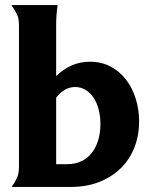

<svg xmlns="http://www.w3.org/2000/svg" viewBox="-20 -739 600 759"><path d="M26 0Q40 -20 47.5 -37Q55 -54 55 -80V-639Q55 -666 47 -682.5Q39 -699 25 -719H208Q205 -699 203.5 -681.5Q202 -664 202 -637V-438Q228 -464 261.5 -479.5Q295 -495 336 -495Q381 -495 417 -476Q453 -457 478 -424.5Q503 -392 516.5 -349Q530 -306 530 -259Q530 -204 511.5 -156.5Q493 -109 458 -74.5Q423 -40 373 -20Q323 0 259 0ZM202 -90H245Q278 -90 302.5 -102Q327 -114 343.5 -135.5Q360 -157 368.5 -186Q377 -215 377 -248Q377 -279 370 -306Q363 -333 350 -352.5Q337 -372 318.5 -383.5Q300 -395 277 -395Q235 -395 202 -353Z"/></svg>

Font: LT Museum
Style: Bold
Weight: 700
Designer: Daniel Lyons
Foundry: LyonsType
Version: Version 1.010